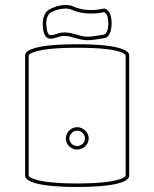

<svg xmlns="http://www.w3.org/2000/svg" viewBox="-20 -707 614 764"><path d="M180 -567C168 -567 164 -599 164 -612C164 -650 183 -658 184 -658C189 -662 215 -673 241 -673C250 -673 258 -672 266 -668C293 -656 321 -653 343 -653C369 -653 388 -657 394 -659C397 -658 411 -652 411 -614C411 -589 405 -578 400 -573C396 -569 393 -569 393 -569C360 -564 342 -561 328 -561C312 -561 299 -565 271 -573C257 -577 246 -578 236 -578C212 -578 200 -567 180 -567ZM343 -667C322 -667 297 -670 272 -681C262 -686 251 -687 240 -687C208 -687 181 -672 178 -670C175 -669 150 -657 150 -612V-611C150 -601 151 -553 180 -553C201 -553 213 -564 236 -564C244 -564 254 -563 267 -559C296 -551 310 -547 328 -547C343 -547 365 -550 394 -555C398 -555 424 -559 424 -614C424 -671 396 -673 394 -673H393C389 -673 373 -667 343 -667ZM318 -156C318 -139 304 -126 287 -126C270 -126 256 -139 256 -156C256 -173 270 -187 287 -187C304 -187 318 -173 318 -156ZM333 -156C333 -180 312 -201 287 -201C262 -201 242 -180 242 -156C242 -132 262 -112 287 -112C312 -112 333 -132 333 -156ZM112 4C101 0 96 -3 94 -7V-487C96 -490 113 -517 287 -517C392 -517 440 -508 462 -499C473 -495 478 -491 480 -487V-7C478 -3 454 23 287 23C182 23 134 13 112 4ZM488 5C493 0 494 -5 494 -7V-488C494 -498 480 -531 287 -531C93 -531 80 -498 80 -488V-7C80 3 93 37 287 37C433 37 475 18 488 5Z"/></svg>

Font: Platiipus Light
Style: Light
Weight: 400
Version: Version 001.000